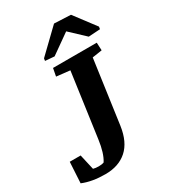

<svg xmlns="http://www.w3.org/2000/svg" viewBox="-216 -978 961 1090"><g transform="rotate(-30 264.5 -432.5)"><path d="M-2.9 -15.1 4.9 -151.9H76.2L99.1 -51.3Q114.7 -46.9 135.3 -46.9Q155.8 -46.9 169.4 -52.2Q197.8 -96.7 209 -180.2L267.6 -599.6L179.2 -609.4L189 -660.6H475.6L478 -609.4L414.1 -599.6L356 -184.6Q341.8 -85.9 287.6 -37.6Q233.4 10.7 146 10.7Q58.6 10.7 -2.9 -15.1ZM529.8 -717.8 453.6 -712.9 357.4 -803.2 229.5 -712.9 169.4 -717.8 171.9 -733.4 319.8 -876 428.2 -871.1 532.2 -733.4Z"/></g></svg>

Font: NoticiaText-BoldItalic
Style: Bold Italic
Weight: 700
Italic angle: -8°
Designer: JM Sole
Foundry: JM Sole
Version: Version 1.003